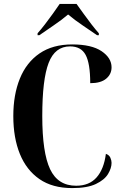

<svg xmlns="http://www.w3.org/2000/svg" viewBox="-20 -951 626 981"><path d="M349 10Q248 10 181.5 -36Q115 -82 81.5 -164.5Q48 -247 48 -358Q48 -467 81.5 -549.5Q115 -632 182 -678Q249 -724 349 -724Q448 -724 499 -689.5Q550 -655 550 -607Q550 -572 522.5 -549Q495 -526 441 -526Q441 -627 417.5 -670.5Q394 -714 338 -714Q261 -714 228.5 -629.5Q196 -545 196 -358Q196 -171 236 -86.5Q276 -2 369 -2Q436 -2 473.5 -44.5Q511 -87 521 -165Q538 -159 544 -145Q550 -131 550 -119Q550 -92 532 -62Q514 -32 470 -11Q426 10 349 10ZM172 -781Q189 -800 209.5 -826.5Q230 -853 250 -881Q270 -909 285 -931H371Q387 -909 407 -881Q427 -853 447.5 -826.5Q468 -800 485 -781V-771H476Q446 -792 403.5 -820.5Q361 -849 328 -877Q295 -849 253 -820.5Q211 -792 181 -771H172Z"/></svg>

Font: Noto Serif Display Condensed
Style: Bold
Weight: 700
Width: 3
Designer: Monotype Design Team
Foundry: Monotype Imaging Inc.
Version: Version 2.009